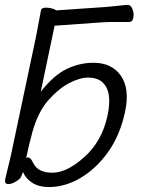

<svg xmlns="http://www.w3.org/2000/svg" viewBox="-45 -740 638 777"><path d="M61 -101Q65 -103 68 -103Q79 -103 89 -81Q108 -41 167 -41Q226 -41 297 -105Q368 -169 390 -271.5Q412 -374 366 -410Q346 -426 312 -426Q278 -426 235.5 -404Q193 -382 151.5 -335.5Q110 -289 87 -209Q75 -167 61 -101ZM176 -636 120 -369Q174 -437 226 -461.5Q278 -486 333 -486Q408 -486 444.5 -433Q481 -380 461 -287Q441 -194 394 -127Q347 -60 283.5 -21.5Q220 17 152 17Q113 17 86 0Q59 -17 48 -44L41 -26Q37 -16 19.5 -5.5Q2 5 -11 5Q-28 5 -24 -15L-2 -106L101 -593L121 -699Q123 -709 141 -709Q159 -709 176 -702Q180 -700 183 -698L387 -712Q410 -714 436 -717Q462 -720 473.5 -720Q485 -720 491.5 -702Q498 -684 494.5 -667.5Q491 -651 478 -651H415Q389 -651 374 -650Z"/></svg>

Font: LXGW Bright GB
Style: Italic
Weight: 400
Italic angle: -12°
Designer: Christian Thalmann (Catharsis Fonts)
Foundry: LXGW / Christian Thalmann (Catharsis Fonts) / Fontworks Inc.
Version: Version 5.510